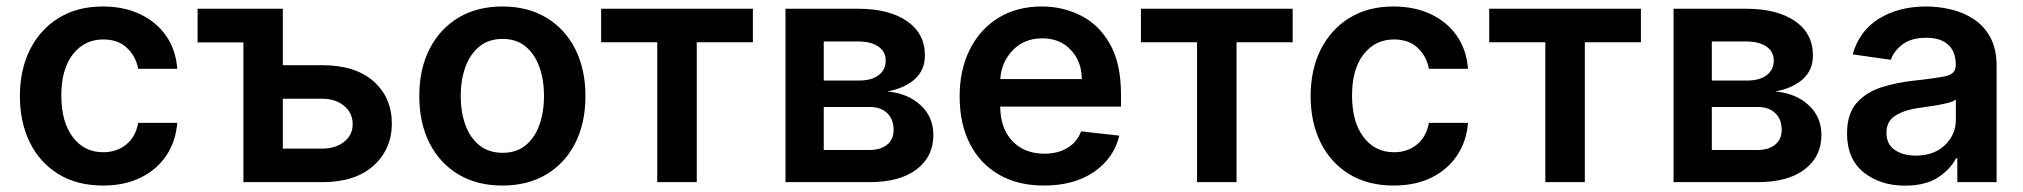

<svg xmlns="http://www.w3.org/2000/svg" viewBox="-20 -573 6365 604"><path d="M304 10.7Q222.7 10.7 164.1 -25.2Q105.5 -61.1 74 -124.6Q42.6 -188.2 42.6 -270.6Q42.6 -354 74.6 -417.4Q106.5 -480.8 165 -516.7Q223.4 -552.6 303.3 -552.6Q370 -552.6 421.2 -528.2Q472.3 -503.9 502.8 -459.9Q533.4 -415.8 537.6 -356.5H414.8Q407.3 -396 379.4 -422.4Q351.6 -448.9 305 -448.9Q245.7 -448.9 209.3 -402.2Q172.9 -355.5 172.9 -272.7Q172.9 -189.3 209 -141.7Q245 -94.1 305 -94.1Q347.3 -94.1 377 -118.3Q406.6 -142.4 414.8 -186.4H537.6Q533 -128.6 503.6 -84.2Q474.1 -39.8 423.3 -14.6Q372.5 10.7 304 10.7Z M869.7 -367.9H993.6Q1097.7 -367.9 1155 -317.3Q1212.4 -266.7 1212.7 -183.9Q1212.4 -103.7 1155 -51.8Q1097.7 0 993.6 0H745.7V-439.6H601.6V-545.5H869.7ZM869.7 -262.4V-105.5H993.6Q1035.5 -105.5 1062.5 -127Q1089.5 -148.4 1089.5 -182.2Q1089.5 -217.7 1062.5 -240.1Q1035.5 -262.4 993.6 -262.4Z M1560.4 10.7Q1480.5 10.7 1421.9 -24.5Q1363.3 -59.7 1331.1 -123Q1299 -186.4 1299 -270.6Q1299 -355.1 1331.1 -418.5Q1363.3 -481.9 1421.9 -517.2Q1480.5 -552.6 1560.4 -552.6Q1640.3 -552.6 1699 -517.2Q1757.8 -481.9 1789.8 -418.5Q1821.7 -355.1 1821.7 -270.6Q1821.7 -186.4 1789.8 -123Q1757.8 -59.7 1699 -24.5Q1640.3 10.7 1560.4 10.7ZM1561.1 -92.3Q1604.8 -92.3 1633.7 -116.1Q1662.6 -139.9 1677 -180.6Q1691.4 -221.2 1691.4 -271Q1691.4 -321 1677 -361.7Q1662.6 -402.3 1633.7 -426.5Q1604.8 -450.6 1561.1 -450.6Q1517 -450.6 1487.7 -426.5Q1458.5 -402.3 1443.9 -361.7Q1429.3 -321 1429.3 -271Q1429.3 -221.2 1443.9 -180.6Q1458.5 -139.9 1487.7 -116.1Q1517 -92.3 1561.1 -92.3Z M1871.1 -440V-545.5H2348.4V-440H2171.9V0H2047.6V-440Z M2451 0V-545.5H2680Q2776.6 -545.5 2833.1 -506.6Q2889.6 -467.7 2889.6 -398.8Q2889.6 -352.6 2857.8 -324Q2826 -295.5 2771.3 -285.2Q2835.6 -279.5 2875.9 -242.4Q2916.2 -205.3 2916.2 -148.1Q2916.2 -80.6 2863.6 -40.3Q2811.1 0 2715.2 0ZM2571.4 -101.2H2715.2Q2750.7 -101.2 2771 -118.1Q2791.2 -134.9 2791.2 -164.1Q2791.2 -197.8 2771 -217.2Q2750.7 -236.5 2715.2 -236.5H2571.4ZM2571.4 -319.6H2682.5Q2721.6 -319.6 2744 -336.5Q2766.3 -353.3 2766.3 -382.5Q2766.3 -410.5 2743.3 -426.5Q2720.2 -442.5 2680 -442.5H2571.4Z M3263.8 10.7Q3181.8 10.7 3122.3 -23.8Q3062.9 -58.2 3030.9 -121.1Q2998.9 -183.9 2998.9 -269.5Q2998.9 -353.7 3030.9 -417.4Q3062.9 -481.2 3120.9 -516.9Q3179 -552.6 3257.1 -552.6Q3324.2 -552.6 3381 -523.6Q3437.9 -494.7 3472.1 -433.8Q3506.4 -372.9 3506.4 -277V-237.6H3126.4Q3127.5 -167.6 3165.3 -128.6Q3203.1 -89.5 3265.6 -89.5Q3307.2 -89.5 3337.5 -107.4Q3367.9 -125.4 3381 -159.8L3501.1 -146.3Q3484 -75.3 3421.7 -32.3Q3359.4 10.7 3263.8 10.7ZM3126.8 -324.2H3383.2Q3382.8 -380 3348.5 -416.2Q3314.3 -452.4 3258.9 -452.4Q3201.3 -452.4 3165.5 -414.4Q3129.6 -376.4 3126.8 -324.2Z M3569.2 -440V-545.5H4046.5V-440H3870V0H3745.7V-440Z M4364.3 10.7Q4283 10.7 4224.4 -25.2Q4165.8 -61.1 4134.4 -124.6Q4103 -188.2 4103 -270.6Q4103 -354 4134.9 -417.4Q4166.9 -480.8 4225.3 -516.7Q4283.7 -552.6 4363.6 -552.6Q4430.4 -552.6 4481.5 -528.2Q4532.7 -503.9 4563.2 -459.9Q4593.8 -415.8 4598 -356.5H4475.1Q4467.7 -396 4439.8 -422.4Q4411.9 -448.9 4365.4 -448.9Q4306.1 -448.9 4269.7 -402.2Q4233.3 -355.5 4233.3 -272.7Q4233.3 -189.3 4269.4 -141.7Q4305.4 -94.1 4365.4 -94.1Q4407.7 -94.1 4437.3 -118.3Q4467 -142.4 4475.1 -186.4H4598Q4593.4 -128.6 4563.9 -84.2Q4534.4 -39.8 4483.7 -14.6Q4432.9 10.7 4364.3 10.7Z M4664.8 -440V-545.5H5142V-440H4965.6V0H4841.3V-440Z M5244.7 0V-545.5H5473.7Q5570.3 -545.5 5626.8 -506.6Q5683.2 -467.7 5683.2 -398.8Q5683.2 -352.6 5651.5 -324Q5619.7 -295.5 5565 -285.2Q5629.3 -279.5 5669.6 -242.4Q5709.9 -205.3 5709.9 -148.1Q5709.9 -80.6 5657.3 -40.3Q5604.8 0 5508.9 0ZM5365.1 -101.2H5508.9Q5544.4 -101.2 5564.6 -118.1Q5584.9 -134.9 5584.9 -164.1Q5584.9 -197.8 5564.6 -217.2Q5544.4 -236.5 5508.9 -236.5H5365.1ZM5365.1 -319.6H5476.2Q5515.3 -319.6 5537.6 -336.5Q5560 -353.3 5560 -382.5Q5560 -410.5 5536.9 -426.5Q5513.8 -442.5 5473.7 -442.5H5365.1Z M5973 11Q5894.9 11 5842.7 -30.9Q5790.5 -72.8 5790.5 -153.1Q5790.5 -214.5 5820.1 -248.4Q5849.8 -282.3 5897.2 -297.8Q5944.6 -313.2 5997.5 -318.9Q6069.6 -326.7 6101 -333.5Q6132.5 -340.2 6132.5 -367.9V-370Q6132.5 -410.2 6108.7 -432.2Q6084.9 -454.2 6040.1 -454.2Q5992.9 -454.2 5965.4 -433.6Q5937.9 -413 5928.3 -384.9L5808.2 -402Q5829.5 -476.6 5891.5 -514.6Q5953.5 -552.6 6039.4 -552.6Q6078.5 -552.6 6117.5 -543.3Q6156.6 -534.1 6189.1 -512.8Q6221.6 -491.5 6241.3 -455.3Q6261 -419 6261 -365.1V0H6137.4V-74.9H6133.2Q6115.8 -40.5 6076.5 -14.7Q6037.3 11 5973 11ZM6006.4 -83.5Q6064.6 -83.5 6098.7 -116.8Q6132.8 -150.2 6132.8 -195.7V-259.9Q6124.6 -253.2 6102.8 -248Q6081 -242.9 6056.5 -239.3Q6032 -235.8 6014.9 -233.3Q5971.9 -227.3 5943.2 -209.7Q5914.4 -192.1 5914.4 -155.2Q5914.4 -119.7 5940.3 -101.6Q5966.3 -83.5 6006.4 -83.5Z"/></svg>

Font: Inter UI Semi Bold
Style: Regular
Weight: 600
Designer: Rasmus Andersson
Foundry: rsms
Version: 3.2;8d6f07862